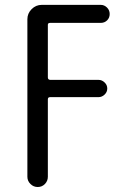

<svg xmlns="http://www.w3.org/2000/svg" viewBox="-20 -750 540 770"><path d="M89.8 -41V-672.9Q89.8 -696.3 106.9 -713.4Q124 -730.5 147.5 -730.5H383.8Q398.4 -730.5 409.2 -719.7Q419.9 -709 419.9 -693.8Q419.9 -678.7 409.7 -668.5Q399.4 -658.2 383.8 -658.2H180.7Q171.9 -658.2 171.9 -650.4V-439.5Q171.9 -430.7 180.7 -429.7H375Q388.7 -429.7 399.4 -419.4Q410.2 -409.2 410.2 -395Q410.2 -380.9 399.4 -370.6Q388.7 -360.4 375 -360.4H180.7Q171.9 -360.4 171.9 -351.6V-41Q171.9 -24.4 160.2 -12.2Q148.4 0 131.3 0Q114.3 0 102.1 -12.2Q89.8 -24.4 89.8 -41Z"/></svg>

Font: Rounded Mgen+ 1m regular
Style: Regular
Weight: 400
Designer: [Source Han Sans]
Ryoko NISHIZUKA  (kana & ideographs); Paul D. Hunt (Latin, Greek & Cyrillic); Wenlong ZHANG  (bopomofo
Version: Version 1.059.20150602